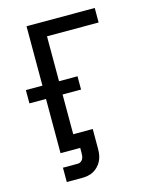

<svg xmlns="http://www.w3.org/2000/svg" viewBox="-131 -822 861 1074"><g transform="rotate(-15 300.0 -285.0)"><path d="M120 165V82H206Q215 82 222.5 77.5Q230 73 234.5 65.5Q239 58 240.5 49Q242 40 242 31V0H128V-314H32V-391H128V-735H523V-651H224V-391H331V-314H224V-84H337V31Q337 49 334 66.5Q331 84 323 100Q315 116 302.5 129Q290 142 274.5 150.5Q259 159 241.5 162Q224 165 206 165Z"/></g></svg>

Font: Zed Mono Medium Extended
Style: Regular
Weight: 500
Width: 7
Monospace: yes
Designer: Belleve Invis
Foundry: Belleve Invis
Version: Version 1.0.0; ttfautohint (v1.8.4)